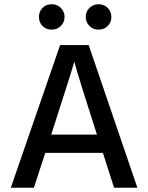

<svg xmlns="http://www.w3.org/2000/svg" viewBox="-20 -887 700 907"><path d="M267.5 -849.5Q285 -832 285 -807Q285 -782 267.5 -764.5Q250 -747 224 -747Q198 -747 181 -764Q164 -781 164 -807Q164 -833 181 -850Q198 -867 224 -867Q250 -867 267.5 -849.5ZM488.5 -850Q506 -833 506 -807Q506 -781 488.5 -764Q471 -747 445.5 -747Q420 -747 402.5 -764.5Q385 -782 385 -807Q385 -832 402.5 -849.5Q420 -867 445.5 -867Q471 -867 488.5 -850ZM140 0H31L264 -674H399L629 0H519L466 -165H194ZM331 -596Q324 -567 222 -251H438Q351 -520 331 -596Z"/></svg>

Font: Hind Mysuru Medium
Style: Regular
Weight: 500
Designer: Manushi Parikh, Hitesh Malaviya
Foundry: Indian Type Foundry
Version: Version 0.703;PS 1.0;hotconv 1.0.86;makeotf.lib2.5.63406